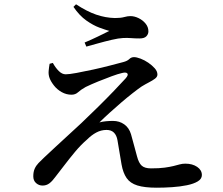

<svg xmlns="http://www.w3.org/2000/svg" viewBox="-20 -840 1040 894"><path d="M710 34Q653 34 619.5 23.5Q586 13 569.5 -11Q553 -35 546 -74Q541 -101 536.5 -130.5Q532 -160 527 -187Q523 -210 510.5 -222.5Q498 -235 476 -235Q451 -235 428.5 -223Q406 -211 385 -190Q356 -165 329 -132.5Q302 -100 278.5 -69Q255 -38 236 -14Q223 4 209.5 14Q196 24 178 24Q161 24 148 12.5Q135 1 135 -19Q135 -40 141.5 -54.5Q148 -69 159.5 -81Q171 -93 186 -107Q207 -127 238 -155.5Q269 -184 301.5 -214Q334 -244 359 -267Q397 -303 437 -342.5Q477 -382 511 -417.5Q545 -453 565 -475Q579 -491 573 -498Q567 -505 548 -500Q530 -496 500 -485Q470 -474 438 -461Q406 -448 379 -435Q356 -422 343.5 -410.5Q331 -399 313 -399Q289 -399 267.5 -411Q246 -423 231.5 -441.5Q217 -460 211 -476Q205 -492 206.5 -509Q208 -526 211 -543L226 -547Q238 -525 253.5 -509.5Q269 -494 286 -494Q302 -494 337 -500.5Q372 -507 413.5 -516Q455 -525 493 -535Q531 -545 554 -551Q573 -556 582 -565Q591 -574 604 -574Q616 -574 634.5 -567Q653 -560 670.5 -548Q688 -536 700.5 -522Q713 -508 713 -493Q713 -482 701.5 -473.5Q690 -465 673.5 -456.5Q657 -448 639 -437Q623 -426 598 -406.5Q573 -387 545 -363Q517 -339 490 -314.5Q463 -290 443 -270Q457 -274 474 -275.5Q491 -277 506 -277Q536 -277 558.5 -261Q581 -245 590 -215Q597 -191 604.5 -162Q612 -133 618 -112Q626 -81 640 -68.5Q654 -56 683 -56Q722 -56 747 -59.5Q772 -63 788 -67Q804 -71 816.5 -74.5Q829 -78 843 -78Q876 -78 898 -63Q920 -48 920 -25Q920 -7 901 4.5Q882 16 850.5 22.5Q819 29 781.5 31.5Q744 34 710 34ZM374 -642Q405 -655 436 -670Q467 -685 489 -696Q471 -701 442.5 -711.5Q414 -722 382 -744.5Q350 -767 322 -808L334 -820Q384 -787 427.5 -772Q471 -757 515 -756Q542 -756 558 -760.5Q574 -765 587 -765Q606 -765 625.5 -755.5Q645 -746 658 -730Q671 -714 671 -694Q671 -681 661.5 -671Q652 -661 630 -661Q609 -661 591 -662.5Q573 -664 553 -663Q532 -662 500 -654.5Q468 -647 436 -638Q404 -629 382 -623Z"/></svg>

Font: Noto Serif TC SemiBold
Style: Regular
Weight: 600
Version: Version 2.002-H1;hotconv 1.1.0;makeotfexe 2.6.0